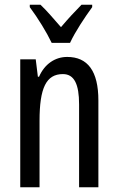

<svg xmlns="http://www.w3.org/2000/svg" viewBox="-20 -786 496 806"><path d="M197 -606H274C295 -652 337 -715 367 -756V-766H322C288 -731 270 -712 236 -672C206 -706 175 -743 150 -766H105V-756C140 -709 176 -650 197 -606ZM262 -547C211 -547 167 -517 144 -464H139L130 -537H65V0H146V-279C146 -417 174 -475 244 -475C292 -475 312 -432 312 -348V0H393V-364C393 -488 348 -547 262 -547Z"/></svg>

Font: Noto Sans Gujarati UI ExtraCondensed
Style: Regular
Weight: 400
Width: 2
Designer: Jelle Bosma - Monotype Design Team, Universal Thirst
Foundry: Monotype Imaging Inc.
Version: Version 2.106